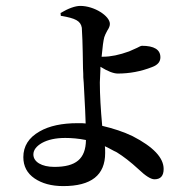

<svg xmlns="http://www.w3.org/2000/svg" viewBox="-20 -587 629 650"><path d="M194 43C289 43 336 6 336 -69C336 -80 336 -87 335 -92C342 -89 353 -83 366 -76C371 -74 374 -72 376 -71C397 -58 422 -39 449 -14C473 9 491 20 503 20C524 20 534 8 534 -15C534 -53 499 -90 429 -126C398 -141 364 -152 326 -161C321 -216 318 -265 318 -308C318 -315 319 -331 320 -354C320 -357 320 -359 320 -361C344 -346 364 -338 379 -338C418 -338 457 -345 495 -360C514 -367 523 -378 523 -393C523 -419 502 -432 460 -432C458 -432 453 -430 444 -425C433 -420 424 -416 417 -413C384 -401 355 -395 329 -395H324C327 -428 330 -450 333 -461C335 -467 338 -474 343 -483C349 -492 352 -499 352 -506C352 -533 299 -567 252 -567C235 -567 212 -559 185 -543L186 -533H189C234 -525 253 -517 257 -493C258 -483 260 -437 261 -356C262 -341 262 -330 262 -325C263 -316 264 -300 265 -277C268 -230 269 -194 270 -169C264 -170 255 -170 243 -170C190 -170 147 -161 114 -142C77 -121 59 -92 59 -55C59 -24 72 0 97 17C122 34 154 43 194 43ZM164 -22C121 -22 93 -39 93 -64C93 -79 103 -92 122 -103C142 -114 168 -120 201 -120C222 -120 246 -118 271 -113C270 -49 237 -22 164 -22Z"/></svg>

Font: AllPunType SemiBold
Style: Regular
Weight: 600
Version: 1.0